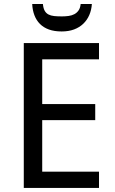

<svg xmlns="http://www.w3.org/2000/svg" viewBox="-20 -926 568 946"><path d="M467.8 0H97.2V-713.9H467.8V-633.8H188V-413.1H449.2V-334H188V-80.1H467.8ZM432.6 -906.2Q430.7 -876.5 419.9 -851.8Q409.2 -827.1 390.4 -809.1Q371.6 -791 345 -781Q318.4 -771 283.7 -771Q248 -771 221.4 -780.5Q194.8 -790 177 -807.9Q159.2 -825.7 149.7 -850.6Q140.1 -875.5 138.7 -906.2H191.4Q193.4 -885.3 200.2 -873Q207 -860.8 218.8 -854.7Q230.5 -848.6 246.8 -846.9Q263.2 -845.2 284.7 -845.2Q302.2 -845.2 318.1 -847.4Q334 -849.6 346.4 -856.2Q358.9 -862.8 367.2 -874.8Q375.5 -886.7 377.4 -906.2Z"/></svg>

Font: WenQuanYi Micro Hei
Style: Regular
Weight: 400
Foundry: Ascender Corporation
Version: Version 0.2.0-beta